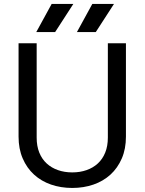

<svg xmlns="http://www.w3.org/2000/svg" viewBox="-20 -933 726 964"><path d="M612.3 -247.1Q612.3 -185.5 591.6 -137.5Q570.8 -89.4 534.7 -56.4Q498.5 -23.4 449.2 -6.3Q399.9 10.7 342.8 10.7Q285.6 10.7 236.3 -6.3Q187 -23.4 150.9 -56.4Q114.7 -89.4 94 -137.5Q73.2 -185.5 73.2 -247.1V-715.8H164.1V-242.2Q164.1 -199.7 177.2 -167Q190.4 -134.3 214.4 -112.3Q238.3 -90.3 271 -78.9Q303.7 -67.4 342.8 -67.4Q381.8 -67.4 414.6 -78.9Q447.3 -90.3 471.2 -112.3Q495.1 -134.3 508.3 -167Q521.5 -199.7 521.5 -242.2V-715.8H612.3ZM239.3 -913.1H348.1L256.8 -772H162.1ZM443.4 -913.1H552.2L460.9 -772H366.2Z"/></svg>

Font: Arian AMU
Style: Regular
Weight: 400
Designer: Ruben Hakobyan (Tarumian)
Foundry: Ruben Hakobyan (Tarumian)
Version: Version 4.003